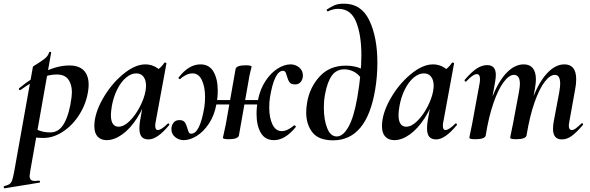

<svg xmlns="http://www.w3.org/2000/svg" viewBox="-92 -749 3210 1044"><path d="M-69 263Q-49 258 -40 251.5Q-31 245 -26 231Q-21 217 -15 185L87 -386Q87 -388 104 -398Q132 -415 151 -430Q170 -445 175 -464Q176 -468 181.5 -467Q187 -466 186 -462L73 178Q69 202 69 207Q69 222 76 228.5Q83 235 99 235Q104 235 120 233Q124 233 125.5 238Q127 243 123 244L-67 275Q-70 276 -71.5 270Q-73 264 -69 263ZM57 -8 67 -70Q92 -51 119 -40Q146 -29 182 -29Q230 -29 258 -80.5Q286 -132 297 -220Q299 -238 299 -247Q299 -290 279.5 -317Q260 -344 216 -344Q173 -344 126.5 -323.5Q80 -303 20 -260Q19 -259 17 -259Q13 -259 11 -263Q9 -267 13 -270Q81 -326 151.5 -359.5Q222 -393 285 -393Q337 -393 363.5 -366Q390 -339 390 -288Q390 -271 387 -253Q377 -186 340.5 -127.5Q304 -69 251.5 -34Q199 1 145 1Q100 1 57 -8Z M421 -63Q421 -130 465.5 -209.5Q510 -289 575.5 -344Q641 -399 699 -399Q733 -399 762 -380Q791 -361 794 -324L734 -357Q751 -359 769.5 -373Q788 -387 801 -407Q803 -409 805 -409Q808 -409 811 -407Q814 -405 813 -404L755 -89Q752 -76 752 -66Q752 -42 766 -42Q785 -42 820 -77Q821 -78 823 -78Q826 -78 828 -74.5Q830 -71 828 -69Q764 9 716 9Q690 9 678 -5.5Q666 -20 666 -51Q666 -68 669 -89L694 -229L715 -246Q692 -167 654 -108Q616 -49 572.5 -18Q529 13 488 13Q457 13 439 -6Q421 -25 421 -63ZM699 -253Q702 -270 702 -283Q702 -314 688 -332Q674 -350 649 -350Q621 -350 593.5 -327Q566 -304 545.5 -263Q525 -222 516 -172Q511 -140 511 -124Q511 -91 522 -75.5Q533 -60 552 -60Q582 -60 613.5 -91.5Q645 -123 668.5 -168.5Q692 -214 699 -253Z M840 -47Q840 -66 851 -81Q862 -96 883 -96Q904 -96 912.5 -84.5Q921 -73 927 -51Q931 -36 935 -29Q939 -22 948 -22Q995 -22 1019 -166Q1023 -191 1023 -222Q1023 -277 1005.5 -313.5Q988 -350 955 -350Q936 -350 917 -340Q898 -330 888 -319H886Q883 -319 880 -322Q877 -325 879 -327Q934 -399 998 -399Q1046 -399 1069 -359Q1092 -319 1092 -257Q1092 -218 1085 -184Q1074 -122 1044.5 -77.5Q1015 -33 978 -10Q941 13 907 13Q881 13 860.5 -3.5Q840 -20 840 -47ZM1120 0Q1121 -7 1126.5 -30Q1132 -53 1136 -74L1189 -374Q1194 -394 1244 -394Q1276 -394 1276 -386Q1275 -381 1269 -357.5Q1263 -334 1260 -312L1207 -12Q1205 -3 1191.5 2.5Q1178 8 1152 8Q1120 8 1120 0ZM1045 -205H1358L1354 -181H1042ZM1303 -129Q1303 -168 1310 -202Q1322 -264 1351.5 -308.5Q1381 -353 1417.5 -376Q1454 -399 1488 -399Q1514 -399 1534.5 -382.5Q1555 -366 1555 -338Q1555 -319 1544 -304.5Q1533 -290 1513 -290Q1491 -290 1482.5 -301.5Q1474 -313 1468 -335Q1464 -350 1460 -357Q1456 -364 1447 -364Q1400 -364 1376 -220Q1372 -195 1372 -164Q1372 -109 1389.5 -72.5Q1407 -36 1440 -36Q1470 -36 1507 -67H1509Q1512 -67 1515 -64Q1518 -61 1516 -58Q1458 13 1398 13Q1349 13 1326 -27Q1303 -67 1303 -129Z M1573 -138Q1573 -164 1578 -192Q1592 -274 1646 -333Q1700 -392 1787 -392Q1850 -392 1891 -365L1869 -327Q1853 -349 1829.5 -360.5Q1806 -372 1780 -372Q1737 -372 1712.5 -338Q1688 -304 1676 -239Q1669 -205 1669 -162Q1669 -98 1687 -52.5Q1705 -7 1739 -7Q1774 -7 1803.5 -60.5Q1833 -114 1851 -220Q1873 -347 1873 -449Q1873 -559 1844.5 -630Q1816 -701 1747 -701Q1719 -701 1693 -688L1691 -687Q1688 -687 1685.5 -691Q1683 -695 1685 -697Q1706 -711 1726 -720Q1746 -729 1779 -729Q1873 -729 1916.5 -637.5Q1960 -546 1960 -408Q1960 -333 1948 -262Q1902 14 1719 14Q1641 14 1607 -29Q1573 -72 1573 -138Z M1985 -63Q1985 -130 2029.5 -209.5Q2074 -289 2139.5 -344Q2205 -399 2263 -399Q2297 -399 2326 -380Q2355 -361 2358 -324L2298 -357Q2315 -359 2333.5 -373Q2352 -387 2365 -407Q2367 -409 2369 -409Q2372 -409 2375 -407Q2378 -405 2377 -404L2319 -89Q2316 -76 2316 -66Q2316 -42 2330 -42Q2349 -42 2384 -77Q2385 -78 2387 -78Q2390 -78 2392 -74.5Q2394 -71 2392 -69Q2328 9 2280 9Q2254 9 2242 -5.5Q2230 -20 2230 -51Q2230 -68 2233 -89L2258 -229L2279 -246Q2256 -167 2218 -108Q2180 -49 2136.5 -18Q2093 13 2052 13Q2021 13 2003 -6Q1985 -25 1985 -63ZM2263 -253Q2266 -270 2266 -283Q2266 -314 2252 -332Q2238 -350 2213 -350Q2185 -350 2157.5 -327Q2130 -304 2109.5 -263Q2089 -222 2080 -172Q2075 -140 2075 -124Q2075 -91 2086 -75.5Q2097 -60 2116 -60Q2146 -60 2177.5 -91.5Q2209 -123 2232.5 -168.5Q2256 -214 2263 -253Z M2915 -48Q2915 -68 2919 -89L2949 -248Q2954 -278 2954 -294Q2954 -342 2925 -342Q2899 -342 2870 -304.5Q2841 -267 2814.5 -192Q2788 -117 2771 -12L2753 -13Q2772 -133 2806.5 -220Q2841 -307 2885 -353Q2929 -399 2977 -399Q3041 -399 3041 -318Q3041 -291 3036 -267L3004 -89Q3001 -74 3001 -65Q3001 -42 3017 -42Q3027 -42 3038.5 -50.5Q3050 -59 3069 -77Q3071 -79 3073 -79Q3076 -79 3078 -75.5Q3080 -72 3077 -69Q3043 -29 3017 -10Q2991 9 2963 9Q2915 9 2915 -48ZM2460 0 2464 -21Q2474 -68 2475 -74L2516 -297Q2518 -306 2518 -319Q2518 -346 2501 -346Q2480 -346 2443 -306Q2442 -305 2440 -305Q2437 -305 2435 -308.5Q2433 -312 2435 -315Q2471 -357 2499.5 -376Q2528 -395 2557 -395Q2604 -395 2604 -342Q2604 -327 2601 -309L2549 -12Q2544 8 2493 8Q2460 8 2460 0ZM2682 0 2686 -21Q2696 -68 2697 -74L2730 -250Q2735 -278 2735 -293Q2735 -318 2726.5 -330Q2718 -342 2703 -342Q2676 -342 2646.5 -302.5Q2617 -263 2591 -188Q2565 -113 2549 -12L2531 -13Q2550 -131 2583.5 -218Q2617 -305 2661.5 -352Q2706 -399 2756 -399Q2788 -399 2805 -378.5Q2822 -358 2822 -317Q2822 -299 2817 -269L2771 -12Q2769 -3 2755 2.5Q2741 8 2715 8Q2682 8 2682 0Z"/></svg>

Font: Cormorant Garamond
Style: Bold Italic
Weight: 700
Italic angle: -10°
Designer: Christian Thalmann (Catharsis Fonts)
Foundry: Catharsis Fonts
Version: Version 4.000